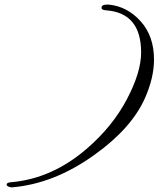

<svg xmlns="http://www.w3.org/2000/svg" viewBox="-20 -779 691 834"><path d="M30 35Q9 32 9 22.5Q9 13 34 12Q209 -5 358 -134Q469 -230 531 -347.5Q593 -465 593 -551Q593 -722 443 -734Q421 -735 421 -745Q421 -759 444 -759Q448 -759 453 -759Q533 -751 591 -686.5Q649 -622 649 -520Q649 -440 608 -349Q549 -220 391 -107Q215 20 30 35Z"/></svg>

Font: Alex Brush
Style: Regular
Weight: 400
Designer: Robert E. Leuschke
Foundry: Robert E. Leuschke
Version: Version 1.003